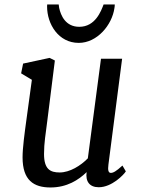

<svg xmlns="http://www.w3.org/2000/svg" viewBox="-20 -826 629 856"><path d="M80.6 -124.5C80.6 -22.5 129.9 9.8 205.1 9.8C278.8 9.8 330.6 -23.9 366.2 -58.6C360.4 -17.6 378.9 8.8 420.4 8.8C479 8.8 532.7 -47.9 541 -62L525.9 -87.9C497.1 -61.5 484.4 -55.2 474.1 -55.2C463.4 -55.2 460 -66.9 463.4 -92.3L524.4 -564H430.2L371.6 -120.1C339.8 -87.4 291 -57.1 246.1 -57.1C203.6 -57.1 176.3 -71.8 176.3 -139.6C176.3 -189 183.6 -228.5 190.9 -287.6L224.6 -556.2L201.2 -567.9L83 -542.5L74.2 -499L122.1 -470.2L97.7 -291.5C89.8 -233.4 80.6 -167.5 80.6 -124.5ZM331.1 -634.8C413.1 -634.8 479.5 -714.4 490.2 -790C491.2 -795.4 491.7 -800.8 491.7 -806.2H441.9C430.7 -776.9 405.3 -706.5 333.5 -706.5C272 -706.5 251 -757.3 243.7 -791C242.7 -796.4 242.2 -801.8 241.7 -806.2H190.4C189.9 -803.2 189.9 -799.8 189.9 -796.9C189.9 -719.2 240.2 -634.8 331.1 -634.8Z"/></svg>

Font: Merriweather
Style: Italic
Weight: 400
Italic angle: -7.5°
Designer: Eben Sorkin
Foundry: Eben Sorkin
Version: Version 1.001